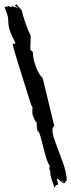

<svg xmlns="http://www.w3.org/2000/svg" viewBox="-20 -808 343 928"><path d="M255.4 58.6 260.7 82Q260.7 86.9 250.5 86.9L244.1 100.1Q242.7 94.7 233.2 69.6Q223.6 44.4 223.6 29.3V22.5Q218.3 11.7 218.3 6.1Q218.3 0.5 221.2 -3.9Q208.5 -23.9 196.8 -67.6Q185.1 -111.3 177 -143.1Q168.9 -174.8 161.6 -174.8Q158.2 -185.1 157.7 -204.6Q157.2 -224.1 156.2 -224.1Q155.3 -224.1 155.3 -215.8V-214.8Q136.2 -247.1 136.2 -264.6Q136.2 -282.2 137.2 -289.1L130.9 -301.8L132.8 -293.9Q45.4 -567.4 41 -595.2L55.2 -598.6Q52.7 -604 46.4 -617.2Q40 -630.4 37.6 -635.5Q35.2 -640.6 30.8 -651.9Q26.4 -663.1 24.4 -670.4Q20 -690.4 20 -705.3Q20 -720.2 17.1 -731Q14.2 -741.7 9 -754.4Q3.9 -767.1 2 -774.4L24.4 -778.3L33.7 -773.4L39.1 -778.3Q57.6 -771.5 61.5 -771.5L68.8 -772.5L51.8 -779.3L58.6 -788.1L84.5 -759.3Q102.5 -688 128.4 -634.8L126.5 -568.4L138.7 -556.6Q138.7 -526.9 152.8 -487.3Q167 -447.8 186 -431.6L242.7 -198.2Q233.4 -196.8 233.4 -177.2Q233.4 -157.7 250.5 -113Q267.6 -68.4 284.9 -19.8Q302.2 28.8 302.7 63.5L291.5 77.1L287.1 75.7L282.2 63.5Q280.3 63.5 280.3 65.2Q280.3 66.9 283.7 72.5Q287.1 78.1 288.1 81.1Q285.6 79.6 272.9 67.4Q260.3 55.2 257.8 55.2Q255.4 55.2 255.4 58.6ZM155.8 -213.4 155.3 -214.8Q155.8 -214.4 155.8 -213.4Z"/></svg>

Font: Butcherman
Style: Regular
Weight: 400
Version: Version 001.003